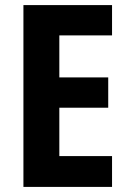

<svg xmlns="http://www.w3.org/2000/svg" viewBox="-20 -734 507 754"><path d="M420 0V-121H213V-311H405V-430H213V-595H420V-714H72V0Z"/></svg>

Font: Noto Sans Devanagari Condensed
Style: Bold
Weight: 700
Width: 3
Designer: Jelle Bosma - Monotype Design Team
Foundry: Monotype Imaging Inc.
Version: Version 2.004